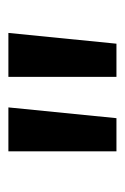

<svg xmlns="http://www.w3.org/2000/svg" viewBox="58 -782 291 446"><g transform="rotate(-90 203.0 -559.5)"><path d="M349 -685 324 -434H247V-685ZM176 -685 151 -434H74V-685Z"/></g></svg>

Font: Kantumruy Pro Medium
Style: Regular
Weight: 500
Designer: Sovichet Tep
Foundry: Sovichet Tep
Version: Version 1.002